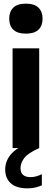

<svg xmlns="http://www.w3.org/2000/svg" viewBox="-20 -812 284 1053"><path d="M49 0V-547H195V0ZM122 -627.5Q75.5 -627.5 53 -649.2Q30.5 -671 30.5 -709.5Q30.5 -748 53 -770Q75.5 -792 122 -792Q168.5 -792 191 -770Q213.5 -748 213.5 -709.5Q213.5 -671 191 -649.2Q168.5 -627.5 122 -627.5ZM130.5 221Q70.5 221 39.5 193.5Q8.5 166 8.5 118Q8.5 71.5 39.5 34.8Q70.5 -2 151.5 -37L195 0Q133 28 112.8 55Q92.5 82 92.5 110Q92.5 159.5 148 159.5Q175.5 159.5 209.5 143.5V204.5Q193.5 211.5 174.2 216.2Q155 221 130.5 221Z"/></svg>

Font: Encode Sans Condensed Condensed
Style: Bold
Weight: 700
Width: 3
Designer: Multiple Designers
Foundry: Impallari Type
Version: Version 3.000; ttfautohint (v1.8.3) -l 8 -r 50 -G 200 -x 14 